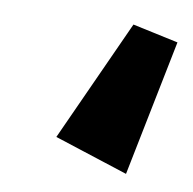

<svg xmlns="http://www.w3.org/2000/svg" viewBox="-31 -65 277 275"><g transform="rotate(5 108.0 73.0)"><path d="M55 136 151 -34 216 -14 159 180Z"/></g></svg>

Font: Lineal Medium
Style: Regular
Weight: 600
Designer: Created by Frank Adebiaye with contributions from Anton Moglia & Ariel Martín Pérez
Created by Frank ADEBIAYE with FontF
Foundry: Velvetyne Type Foundry
Version: Version 2.000